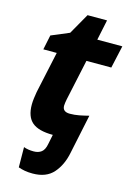

<svg xmlns="http://www.w3.org/2000/svg" viewBox="-134 -730 714 1037"><g transform="rotate(15 223.5 -211.5)"><path d="M156 240Q131 240 112 236.5Q93 233 76 227L75 114Q98 123 131 123Q157 123 174 110Q191 97 197 64L208 10Q128 10 92 -20.5Q56 -51 56 -119Q56 -135 58.5 -154.5Q61 -174 64 -191L114 -423H39L56 -505L156 -547L222 -663H331L307 -549H447L419 -423H280L231 -195Q229 -185 227.5 -174.5Q226 -164 226 -158Q226 -124 267 -124Q293 -124 319 -129Q345 -134 372 -141L326 78Q312 149 272 194.5Q232 240 156 240Z"/></g></svg>

Font: Noto Sans ExtraBold
Style: Italic
Weight: 800
Italic angle: -12°
Designer: Monotype Design Team
Foundry: Monotype Imaging Inc.
Version: Version 2.013; ttfautohint (v1.8.4.7-5d5b)